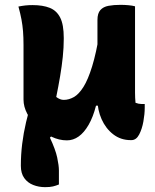

<svg xmlns="http://www.w3.org/2000/svg" viewBox="-20 -568 640 792"><path d="M113 -157H203V-19L186 0Q209 49 216 82Q223 115 223 135Q223 157 223 167.5Q223 178 223 193Q211 198 198.5 201Q186 204 166 204Q140 204 117 195Q94 186 80 166.5Q66 147 66 116Q66 70 71.5 25.5Q77 -19 87.5 -64Q98 -109 113 -157ZM114 -547Q157 -547 185.5 -535.5Q214 -524 228.5 -495Q243 -466 243 -412V-407Q243 -372 239 -333.5Q235 -295 228 -253.5Q221 -212 212 -168Q220 -162 227.5 -159Q235 -156 243 -156Q264 -156 284.5 -167.5Q305 -179 324 -209Q343 -239 360 -294Q377 -349 391 -435V-132H376Q364 -85 345.5 -53Q327 -21 304.5 -5Q282 11 256 11Q224 11 192.5 -4Q161 -19 134.5 -44Q108 -69 92.5 -98.5Q77 -128 77 -157Q77 -213 77 -269.5Q77 -326 77 -382Q77 -414 75 -439Q73 -464 68.5 -488Q64 -512 56 -541Q71 -544 84.5 -545.5Q98 -547 114 -547ZM477 -548Q494 -548 510 -546.5Q526 -545 537 -542Q537 -453 537 -364Q537 -275 537 -186Q537 -175 537.5 -164.5Q538 -154 539 -144Q552 -139 564 -139Q566 -139 569 -139Q572 -139 574 -139H577Q577 -135 577 -131Q577 -127 577 -123Q577 -98 571.5 -67Q566 -36 554 -13Q542 10 522 10H519Q478 10 447 -14Q416 -38 399 -76.5Q382 -115 382 -158Q382 -240 382 -322Q382 -404 382 -486Q382 -513 394 -526.5Q406 -540 427.5 -544Q449 -548 477 -548Z"/></svg>

Font: Recursive Casual ExtraBold
Style: Regular
Weight: 800
Version: Version 1.047